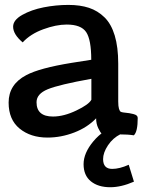

<svg xmlns="http://www.w3.org/2000/svg" viewBox="-20 -555 605 793"><path d="M511.7 125.5 533.2 195.3Q480.5 218.3 435.5 218.3Q385.3 218.3 355.2 193.8Q325.2 169.4 325.2 123Q325.2 77.1 365.5 28.8Q405.8 -19.5 478 -49.8V-1Q445.8 15.1 425.8 45.4Q405.8 75.7 405.8 102.1Q405.8 142.6 443.4 142.6Q473.6 142.6 511.7 125.5ZM377 -66.4Q341.3 -28.8 286.9 -7.8Q232.4 13.2 176.3 13.2Q106.4 13.2 61 -23.9Q15.6 -61 15.6 -131.3Q15.6 -206.5 88.4 -244.6Q143.1 -273.9 275.9 -295.4Q300.8 -299.8 356.9 -308.1Q356.9 -391.1 335.9 -422.4Q314.9 -453.6 255.4 -453.6Q211.9 -453.6 158.7 -434.1Q105.5 -414.6 73.7 -379.9Q34.2 -413.1 34.2 -444.8Q34.2 -472.2 71.8 -493.4Q109.4 -514.6 160.4 -524.7Q211.4 -534.7 262.7 -534.7Q311 -534.7 347.4 -522.7Q383.8 -510.7 411.6 -483.4Q439.5 -456.1 453.9 -408.2Q468.3 -360.4 468.3 -292V-135.7Q468.3 -115.7 471.4 -105.7Q474.6 -95.7 478.5 -93.5Q482.4 -91.3 491.2 -90.3Q506.3 -88.9 513.7 -87.6Q521 -86.4 530.8 -84Q540.5 -81.5 544.7 -77.6Q548.8 -73.7 548.8 -67.9Q548.8 -10.3 532.7 3.9Q509.3 0 471.7 0Q437.5 0 408.2 3.4Q404.8 1 399.7 -3.4Q394.5 -7.8 385.7 -25.9Q377 -43.9 377 -66.4ZM198.7 -73.7Q243.2 -73.7 294.9 -98.4Q346.7 -123 357.4 -143.1V-229.5Q224.1 -205.6 177.5 -186.5Q130.9 -167.5 130.9 -132.8Q130.9 -73.7 198.7 -73.7Z"/></svg>

Font: Coustard
Style: Regular
Weight: 400
Foundry: vernon adams
Version: Version 1.000